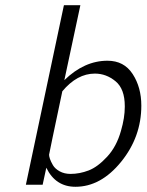

<svg xmlns="http://www.w3.org/2000/svg" viewBox="-20 -715 567 743"><path d="M80.1 0 227.1 -693.8 228 -694.8H291L229 -404.8Q306.2 -480 396 -480Q460 -480 493.4 -428.5Q526.9 -377 526.9 -306.2Q526.9 -185.1 448.5 -88.6Q370.1 7.8 272 7.8Q194.8 7.8 159.2 -65.9L145 0ZM169.9 -116.2Q169.9 -110.4 173.3 -100.1Q176.8 -89.8 184.8 -75.9Q192.9 -62 210.9 -52Q229 -42 252.9 -42Q288.1 -42 323 -55.4Q357.9 -68.8 394.5 -108.4Q431.2 -147.9 448.2 -209Q462.9 -259.3 462.9 -301.3Q462.9 -302.7 462.9 -304.2Q462.9 -371.1 427 -400.6Q391.1 -430.2 347.2 -430.2Q278.3 -430.2 221.2 -361.8Q169.9 -119.1 169.9 -116.2Z"/></svg>

Font: CMU Bright
Style: Oblique
Weight: 500
Italic angle: -12°
Version: Version 0.7.0